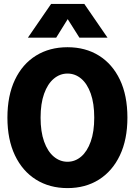

<svg xmlns="http://www.w3.org/2000/svg" viewBox="-20 -952 690 984"><path d="M326 12Q234 12 164.5 -31.5Q95 -75 56.5 -156Q18 -237 18 -349Q18 -462 56.5 -543Q95 -624 164.5 -667Q234 -710 326 -710Q418 -710 487 -667Q556 -624 594.5 -543.5Q633 -463 633 -349Q633 -237 594.5 -156Q556 -75 487 -31.5Q418 12 326 12ZM326 -123Q365 -123 396 -149.5Q427 -176 445 -226.5Q463 -277 463 -349Q463 -422 445 -472.5Q427 -523 396 -549Q365 -575 326 -575Q287 -575 255.5 -548.5Q224 -522 206 -471.5Q188 -421 188 -349Q188 -277 206 -226.5Q224 -176 255.5 -149.5Q287 -123 326 -123ZM123 -759 242 -932H412L531 -759H387L327 -854L268 -759Z"/></svg>

Font: Azeret Mono
Style: Bold
Weight: 700
Designer: Martin Vácha
Foundry: Displaay
Version: Version 1.002